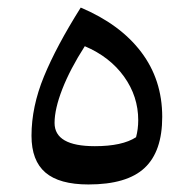

<svg xmlns="http://www.w3.org/2000/svg" viewBox="-20 -486 514 512"><path d="M215.8 5.9Q138.2 5.9 101.1 -25.9Q64 -57.6 64 -124Q64 -201.2 97.2 -282Q130.4 -362.8 195.3 -465.8Q300.3 -421.4 356.4 -347.4Q412.6 -273.4 412.6 -174.3Q412.6 -82 365.5 -38.1Q318.4 5.9 215.8 5.9ZM206.1 -362.8Q167 -301.8 146.2 -248.5Q125.5 -195.3 125.5 -158.2Q125.5 -96.2 232.9 -96.2Q306.2 -96.2 342.8 -120.1Q348.6 -141.6 348.6 -165.5Q348.6 -229 310.8 -281.7Q272.9 -334.5 206.1 -362.8Z"/></svg>

Font: Pinar-DS1-FD Medium
Style: Regular
Weight: 500
Designer: Amin Abedi
Version: Version 3.000